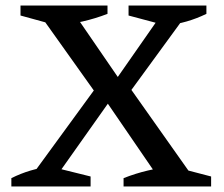

<svg xmlns="http://www.w3.org/2000/svg" viewBox="-20 -673 807 693"><path d="M95 -10V-40L338 -373H437L673 -39V-10H567L354 -321H385L165 -10ZM336 -322 126 -617V-643H235L419 -375H391L578 -643H651V-618L435 -322ZM426 0V-30Q469 -47 513.5 -57.5Q558 -68 604 -72L742 -36V0ZM21 0V-30Q55 -47 90.5 -57.5Q126 -68 162 -72L307 -36V0ZM368 -653V-623Q324 -606 278 -595.5Q232 -585 185 -581L54 -617V-653ZM725 -653V-623Q690 -606 653.5 -595.5Q617 -585 579 -581L444 -617V-653Z"/></svg>

Font: Piazzolla 24pt Medium
Style: Regular
Weight: 500
Designer: Juan Pablo del Peral
Foundry: Huerta Tipografica
Version: Version 2.005